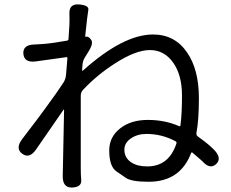

<svg xmlns="http://www.w3.org/2000/svg" viewBox="-20 -807 1040 863"><path d="M304 36Q261 37 262 -16L268 -312Q268 -317 265 -313L142 -135Q112 -92 80 -116Q48 -139 79 -181L152 -277Q168 -298 183 -319Q241 -398 266 -437Q276 -454 277 -473L283 -546Q283 -551 278 -550L141 -531Q89 -524 85 -565Q82 -606 135 -607Q144 -607 169 -609Q206 -611 280 -624Q288 -625 288 -633L292 -695Q293 -720 292 -745Q290 -791 336 -787Q381 -783 377 -762.5Q373 -742 363 -645Q363 -640 368 -642Q377 -645 389 -629Q402 -613 377 -574L364 -553Q353 -537 351 -518L349 -492Q349 -487 353 -490Q534 -652 668 -652Q766 -652 821 -571Q874 -494 874 -366Q874 -268 863 -210Q861 -199 870 -193Q918 -159 943 -133Q979 -95 951 -69Q923 -44 889 -83Q884 -88 845 -121Q841 -124 839 -119Q790 10 648 10Q570 10 545 -8Q524 -23 503 -37Q471 -59 471 -131Q471 -191 519.5 -229.5Q568 -268 644.5 -268Q721 -268 785 -240Q790 -238 791 -243Q798 -294 798 -377Q798 -470 758 -526Q718 -582 654 -582Q590 -582 497 -522Q417 -471 354 -404Q343 -393 343 -377V-48Q343 -23 345 2Q348 34 304 36ZM642 -59Q739 -59 773 -162Q775 -169 769 -172Q708 -205 638 -205Q598 -205 568.5 -185Q539 -165 539 -134Q539 -98 570 -77Q597 -59 642 -59Z"/></svg>

Font: Resource Han Rounded KR
Style: Regular
Weight: 400
Designer: Cyano Hao (round all glyphs); Ryoko NISHIZUKA 西塚涼子 (kana, bopomofo & ideographs); Paul D. Hunt (Latin, Greek & Cyrillic)
Foundry: Cyano Hao
Version: 0.990